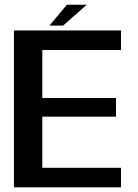

<svg xmlns="http://www.w3.org/2000/svg" viewBox="-20 -806 592 826"><path d="M40 0H500.5V-84H162V-304H479V-384.5H162V-591H500.5V-675H40ZM193 -696H251.5L353 -785.5H267.5Z"/></svg>

Font: Anybody Thin Medium
Style: Regular
Weight: 500
Version: Version 1.113;gftools[0.9.25]